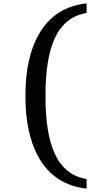

<svg xmlns="http://www.w3.org/2000/svg" viewBox="-20 -938 577 1140"><path d="M494.1 182.1Q304.7 160.6 211.9 0.5Q130.9 -139.6 130.9 -368.2Q130.9 -596.7 211.9 -736.8Q305.2 -897.5 494.1 -918V-860.8Q363.8 -839.4 304.7 -710Q250 -590.8 250 -368.2Q250 -145 304.7 -26.4Q363.8 103.5 494.1 125Z"/></svg>

Font: Ezra SIL
Style: Regular
Weight: 400
Designer: Development by SIL's NRSI team. OpenType tables by Ralph Hancock ( hancock@dircon.co.uk )
Foundry: SIL International, Version 2.51: 2007
Version: Version 2.51, 2007